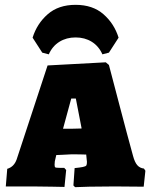

<svg xmlns="http://www.w3.org/2000/svg" viewBox="-20 -771 626 795"><path d="M284 -3 289 -75Q310 -77 322.5 -79.5Q335 -82 337.5 -86Q340 -90 340 -101L339 -110L337 -131Q314 -132 276 -132Q265 -132 237 -130L213 -129L207 -103L206 -89Q206 -80 209 -78Q212 -76 228 -76H246L254 -67L247 3Q234 3 196 2Q158 1 117 1H4L10 -72Q38 -80 49 -111L177 -500L418 -513L431 -502Q444 -453 475.5 -332.5Q507 -212 531 -125Q538 -99 548.5 -87Q559 -75 576 -73L582 -64L575 2L455 1Q395 1 350 2Q305 3 291 4ZM279 -238Q303 -238 318 -239L294 -363H275L241 -238ZM182 -546 155 -553 115 -615Q133 -673 177.5 -712Q222 -751 293 -751Q364 -751 408.5 -712Q453 -673 471 -615L431 -553L404 -546Q389 -580 360 -598Q331 -616 293 -616Q255 -616 226 -598Q197 -580 182 -546Z"/></svg>

Font: Alegreya SC Black
Style: Regular
Weight: 900
Designer: Juan Pablo del Peral
Foundry: Huerta Tipografica
Version: Version 2.007; ttfautohint (v1.6)